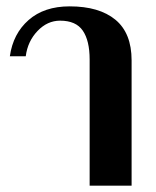

<svg xmlns="http://www.w3.org/2000/svg" viewBox="-20 -584 492 604"><path d="M262 -397Q262 -456 240.5 -487.5Q219 -519 169 -519Q129 -519 98 -486.5Q67 -454 61 -407H11Q21 -478 70 -521Q119 -564 199 -564Q292 -564 343 -522Q394 -480 394 -394V0H262Z"/></svg>

Font: Trirong SemiBold
Style: Regular
Weight: 600
Designer: Katatrad Team
Foundry: CadsonDemak
Version: Version 1.000